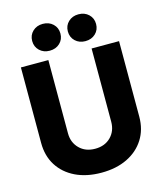

<svg xmlns="http://www.w3.org/2000/svg" viewBox="-137 -1046 978 1158"><g transform="rotate(-15 352.5 -467.5)"><path d="M352.5 11.7Q259.3 11.7 190.4 -21.7Q121.6 -55.2 83.7 -115.2Q45.9 -175.3 45.9 -255.9V-727.5H217.3V-270Q217.3 -212.9 254.6 -175.3Q292 -137.7 352.5 -137.7Q413.1 -137.7 450.2 -175Q487.3 -212.4 487.3 -270V-727.5H658.7V-255.9Q658.7 -175.8 620.6 -115.5Q582.5 -55.2 513.7 -21.7Q444.8 11.7 352.5 11.7ZM463.4 -779.8Q425.3 -779.8 400.4 -803.5Q375.5 -827.1 375.5 -863.8Q375.5 -899.9 400.4 -923.6Q425.3 -947.3 463.4 -947.3Q502 -947.3 526.9 -923.6Q551.8 -899.9 551.8 -863.8Q551.8 -827.1 526.9 -803.5Q502 -779.8 463.4 -779.8ZM240.7 -779.8Q202.6 -779.8 177.7 -803.5Q152.8 -827.1 152.8 -863.8Q152.8 -899.9 177.7 -923.6Q202.6 -947.3 240.7 -947.3Q279.3 -947.3 304.2 -923.6Q329.1 -899.9 329.1 -863.8Q329.1 -827.1 304.2 -803.5Q279.3 -779.8 240.7 -779.8Z"/></g></svg>

Font: Inter Display ExtraBold
Style: Regular
Weight: 800
Designer: Rasmus Andersson
Foundry: rsms
Version: Version 4.000;git-a52131595